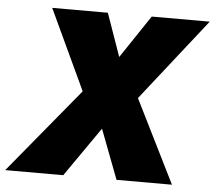

<svg xmlns="http://www.w3.org/2000/svg" viewBox="-71 -755 907 811"><g transform="rotate(5 383.0 -350.0)"><path d="M540 -700 418 -518 354 -700H118L277 -360L-20 0H226L372 -210L452 0H687L512 -352L786 -700Z"/></g></svg>

Font: Jost* 800 Heavy Italic
Style: Italic
Weight: 800
Italic angle: -10°
Version: Version 3.200; ttfautohint (v0.97) -l 8 -r 50 -G 200 -x 14 -